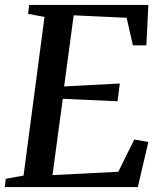

<svg xmlns="http://www.w3.org/2000/svg" viewBox="-26 -763 660 783"><path d="M-6.5 0 -2.5 -34 70 -47 155.5 -694 88.5 -706.5 93 -743H579L571 -578H516L490.5 -690.5L274.5 -700.5L235.5 -410.5L462.5 -422.5L453.5 -350L230 -360L188 -49L456.5 -62.5L521.5 -194L579 -184L536 0Z"/></svg>

Font: Merriweather 60pt Medium
Style: Italic
Weight: 500
Italic angle: -7.8°
Version: Version 2.101